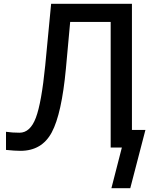

<svg xmlns="http://www.w3.org/2000/svg" viewBox="-20 -779 822 1014"><path d="M11.7 12.7V-83Q43.9 -78.1 83 -78.1Q139.6 -78.1 169.4 -157.2Q199.2 -236.3 218.8 -432.6L250 -758.8H676.8V0H564.5V-663.1H350.6L328.1 -417Q305.7 -177.7 253.4 -80.1Q201.2 17.6 87.9 17.6Q58.6 17.6 11.7 12.7ZM568.4 214.8 647.5 -92.8H748L668 214.8Z"/></svg>

Font: Gothic A1 SemiBold
Style: Regular
Weight: 600
Version: Version 2.50